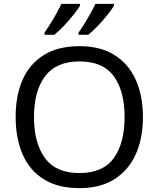

<svg xmlns="http://www.w3.org/2000/svg" viewBox="-20 -964 821 994"><path d="M720 -358Q720 -247 682.5 -164.5Q645 -82 572 -36Q499 10 391 10Q280 10 206.5 -36Q133 -82 97 -165Q61 -248 61 -359Q61 -469 97 -551Q133 -633 206.5 -679Q280 -725 392 -725Q499 -725 572 -679.5Q645 -634 682.5 -551.5Q720 -469 720 -358ZM156 -358Q156 -223 213 -145.5Q270 -68 391 -68Q513 -68 569 -145.5Q625 -223 625 -358Q625 -493 569 -569.5Q513 -646 392 -646Q271 -646 213.5 -569.5Q156 -493 156 -358ZM570 -934Q560 -917 537 -888Q514 -859 487 -830.5Q460 -802 437 -784H387V-796Q401 -815 417 -841Q433 -867 448.5 -894.5Q464 -922 474 -944H570ZM394 -934Q384 -917 361 -888Q338 -859 311 -830.5Q284 -802 261 -784H211V-796Q232 -825 257 -867.5Q282 -910 298 -944H394Z"/></svg>

Font: Noto Sans Khojki
Style: Regular
Weight: 400
Designer: Monotype Design Team
Foundry: Monotype Imaging Inc.
Version: Version 2.003; ttfautohint (v1.8.4.7-5d5b)